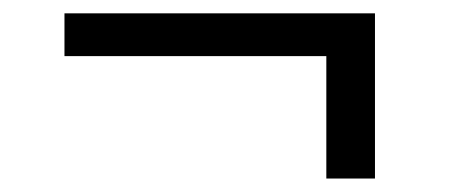

<svg xmlns="http://www.w3.org/2000/svg" viewBox="-20 -326 694 285"><path d="M464.4 -61V-242.7H75.7V-306.2H536.6V-61Z"/></svg>

Font: Gelasio Medium
Style: Italic
Weight: 500
Italic angle: -8.5°
Designer: Eben Sorkin
Foundry: Eben Sorkin
Version: Version 1.008